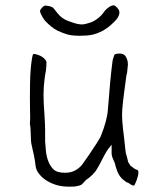

<svg xmlns="http://www.w3.org/2000/svg" viewBox="-20 -683 612 719"><path d="M179 -654Q179 -654 195 -634Q204 -623 212 -617Q220 -611 229 -607Q238 -603 260 -596Q282 -589 299 -593Q316 -597 327 -602Q338 -607 350 -617Q362 -627 367 -635Q372 -643 380 -650Q388 -657 394 -660Q400 -663 405 -663Q410 -663 415 -658Q420 -653 423 -649Q426 -645 427 -639Q428 -633 425 -625Q422 -617 415 -609Q408 -601 398 -592Q388 -583 378 -576Q368 -569 355 -563Q342 -557 330 -554Q318 -551 305 -550Q292 -549 277 -549Q262 -549 247 -551Q232 -553 212 -561Q192 -569 182 -576Q172 -583 161 -593Q150 -603 145 -610Q140 -617 134 -629Q128 -641 131 -646Q134 -651 139 -656Q145 -662 150 -662Q168 -661 179 -654ZM400 -444 401 -450V-452Q401 -457 408 -477Q410 -482 427 -482.5Q444 -483 451 -471Q459 -458 459 -441Q457 -421 456 -411Q455 -405 453 -399V-398Q452 -391 451 -383Q450 -375 444 -330Q440 -300 438 -275Q436 -254 438 -229Q440 -202 444 -173Q449 -128 450 -118Q450 -112 456 -93Q458 -83 460 -76L469 -62L483 -52L484 -51Q489 -49 495 -46Q497 -46 498 -41Q499 -36 497 -26Q496 -23 492 -9Q488 1 487 3Q485 7 483 11L480 12Q473 11 464 4Q458 0 453 -1Q449 -4 444 -8Q423 -23 413 -60Q411 -68 410 -72Q406 -81 404 -86Q402 -91 400 -96Q399 -101 398 -106Q398 -111 398 -121V-141L385 -125Q381 -120 370 -100Q364 -88 357 -75Q350 -61 343 -50Q337 -39 328 -31L327 -29L323 -26L319 -22L314 -18L312 -16Q305 -12 301 -8L289 5Q287 6 285 9Q276 13 263 15Q258 16 239 16Q214 16 194 10.5Q174 5 156.5 -5.5Q139 -16 127 -31Q115 -45 113 -64Q111 -82 107.5 -99Q104 -116 100 -133Q96 -149 96 -157Q96 -171 95 -185Q94 -195 94 -205V-206Q93 -213 92 -219Q92 -228 93 -240Q93 -248 92.5 -269Q92 -290 92 -316.5Q92 -343 92.5 -371.5Q93 -400 95 -424Q97 -448 100 -465Q102 -477 104 -480H105Q105 -481 107 -481Q111 -481 122 -477.5Q133 -474 139.5 -469Q146 -464 150 -459Q154 -453 154 -450Q154 -434 152 -419Q149 -404 147 -388Q145 -373 144 -358Q143 -343 143 -329Q143 -296 146 -262Q149 -216 149 -196V-153Q149 -147 152 -117Q154 -97 161 -79Q168 -61 180 -49Q193 -36 224 -36Q244 -36 260 -44Q276 -52 288 -67Q299 -82 314 -104Q350 -157 357 -172Q381 -231 384 -272Q393 -390 400 -443Z"/></svg>

Font: ToneOZ-Pinyin-Tsuipita-TC
Style: Regular
Weight: 400
Designer: ÂÆ£ÂøóÂáåJeffrey Xuan(jeffreyx@gmail.com, ToneOZ.com) ÈòøÂù§(cjkFonts)
Foundry: ToneOZ
Version: Version 0.24071